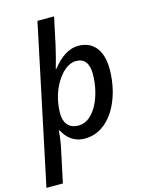

<svg xmlns="http://www.w3.org/2000/svg" viewBox="-169 -846 896 1173"><g transform="rotate(-15 279.5 -260.0)"><path d="M-25 240H79L124 28C131 -3 137 -49 139 -78H144C168 -31 210 10 281 10C444 10 536 -177 536 -361C536 -485 477 -548 388 -548C321 -548 268 -505 222 -447H218C229 -484 243 -536 255 -590L291 -760H186ZM265 -77C201 -77 173 -118 173 -178C173 -207 177 -237 183 -265C209 -375 280 -462 349 -462C401 -462 429 -428 429 -360C429 -220 363 -77 265 -77Z"/></g></svg>

Font: Noto Sans Medium
Style: Italic
Weight: 500
Italic angle: -12°
Designer: Monotype Design Team
Foundry: Monotype Imaging Inc.
Version: Version 2.013